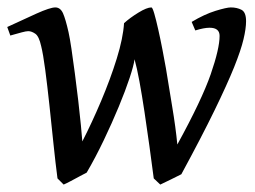

<svg xmlns="http://www.w3.org/2000/svg" viewBox="-20 -477 686 517"><path d="M642.6 -419.9Q642.6 -400.4 635.7 -371.3Q628.9 -342.3 610.4 -296.1Q591.8 -250 557.6 -179.7Q523.4 -109.4 468.3 -7.8Q460 -3.4 440.4 6.1Q420.9 15.6 411.6 20L394 3.4Q388.7 -37.6 382.3 -84Q376 -130.4 369.1 -175.5Q362.3 -220.7 355.5 -257.8Q348.6 -294.9 342.3 -317.4Q340.3 -301.3 329.1 -267.3Q317.9 -233.4 299.8 -189.7Q281.7 -146 259.5 -99.6Q237.3 -53.2 213.4 -12.2Q207.5 -9.3 195.3 -2.7Q183.1 3.9 170.7 10.5Q158.2 17.1 151.4 20L134.8 3.4Q129.4 -37.6 124 -89.8Q118.7 -142.1 113 -194.3Q107.4 -246.6 101.8 -289.1Q96.2 -331.5 90.8 -353Q85 -379.4 75 -386.2Q64.9 -393.1 56.2 -393.1Q50.3 -393.1 38.6 -389.9Q26.9 -386.7 17.3 -384Q7.8 -381.3 7.8 -381.3L-0.5 -404.3Q41 -423.8 78.1 -440.4Q115.2 -457 128.9 -457Q142.6 -457 149.7 -441.2Q156.7 -425.3 164.6 -390.1Q168 -375 172.4 -345.5Q176.8 -315.9 181.6 -279.3Q186.5 -242.7 190.7 -206.1Q194.8 -169.4 197.8 -140.1Q200.7 -110.8 201.7 -96.2Q227.5 -146.5 252.4 -205.3Q277.3 -264.2 294.4 -319.3Q311.5 -374.5 314 -414.6Q330.1 -429.2 352.8 -443.1Q375.5 -457 387.7 -457Q390.6 -457 395.5 -440.2Q400.4 -423.3 406.2 -397.2Q412.1 -371.1 417.5 -343Q422.9 -314.9 426.8 -293Q434.1 -247.1 443.6 -190.4Q453.1 -133.8 457.5 -87.9Q523.4 -208 547.4 -277.1Q571.3 -346.2 571.3 -380.4Q571.3 -402.3 544.4 -402.3Q529.3 -402.3 505.9 -395L496.1 -418Q530.3 -438.5 560.3 -447.8Q590.3 -457 601.6 -457Q617.7 -457 630.1 -450.7Q642.6 -444.3 642.6 -419.9Z"/></svg>

Font: Gentium Book Plus
Style: Italic
Weight: 400
Italic angle: -8°
Designer: Victor Gaultney, Annie Olsen, Iska Routamaa, Becca Hirsbrunner
Foundry: SIL International
Version: Version 6.101